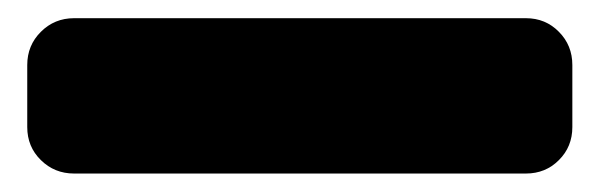

<svg xmlns="http://www.w3.org/2000/svg" viewBox="-20 -910 656 210"><path d="M606 -838.9V-771Q606 -749.5 591.3 -734.9Q576.7 -720.2 555.2 -720.2H61Q39.6 -720.2 24.7 -734.9Q9.8 -749.5 9.8 -771V-838.9Q9.8 -860.4 24.7 -875.2Q39.6 -890.1 61 -890.1H555.2Q576.7 -890.1 591.3 -875.2Q606 -860.4 606 -838.9Z"/></svg>

Font: Nastup Soft
Style: Regular
Weight: 400
Designer: Maksym Kobuzan
Foundry: Zakznak
Version: Version 1.020;hotconv 1.0.109;makeotfexe 2.5.65596